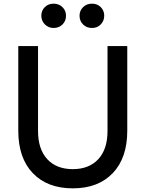

<svg xmlns="http://www.w3.org/2000/svg" viewBox="-20 -1017 796 1050"><path d="M80 -302V-765H188V-301Q188 -201 238.5 -146.5Q289 -92 378 -92Q467 -92 517.5 -146.5Q568 -201 568 -301V-765H676V-302Q676 -153 596.5 -70Q517 13 378 13Q239 13 159.5 -70Q80 -153 80 -302ZM206 -931Q206 -959 225 -978Q244 -997 273 -997Q302 -997 321.5 -978Q341 -959 341 -931Q341 -902 321.5 -883Q302 -864 273 -864Q245 -864 225.5 -883.5Q206 -903 206 -931ZM483 -997Q512 -997 531 -978Q550 -959 550 -931Q550 -903 531 -883.5Q512 -864 483 -864Q454 -864 434.5 -883Q415 -902 415 -931Q415 -959 434.5 -978Q454 -997 483 -997Z"/></svg>

Font: Application Medium
Style: Regular
Weight: 500
Designer: Wei Huang
Foundry: Wei Huang
Version: Version 0.012